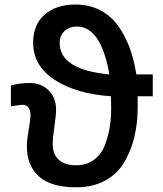

<svg xmlns="http://www.w3.org/2000/svg" viewBox="-20 -796 709 834"><path d="M27.3 -334V-424.8Q65.4 -435.5 109.4 -435.5Q159.2 -435.5 191.4 -403.3Q223.6 -371.1 223.6 -319.3Q223.6 -296.9 216.3 -246.6Q209 -196.3 209 -169.9Q209 -126 235.4 -102.1Q261.7 -78.1 309.6 -78.1Q355.5 -78.1 387.7 -101.6Q419.9 -125 435.1 -164.6Q450.2 -204.1 456.5 -242.7Q462.9 -281.2 462.9 -324.2Q462.9 -334 462.4 -354.5Q461.9 -375 461.9 -377.9Q312.5 -387.7 218.3 -448.7Q124 -509.8 124 -610.4Q124 -689.5 174.3 -732.9Q224.6 -776.4 306.6 -776.4Q367.2 -776.4 414.6 -752Q461.9 -727.5 493.2 -683.6Q524.4 -639.6 543.5 -587.4Q562.5 -535.2 572.3 -472.7H643.6V-377.9H578.1V-332Q578.1 -260.7 563.5 -200.2Q548.8 -139.6 518.6 -89.4Q488.3 -39.1 435.1 -10.7Q381.8 17.6 310.5 17.6Q202.1 17.6 149.4 -29.3Q96.7 -76.2 96.7 -161.1Q96.7 -186.5 104.5 -231.4Q112.3 -276.4 112.3 -295.9Q112.3 -340.8 76.2 -340.8Q68.4 -340.8 27.3 -334ZM239.3 -609.4Q239.3 -493.2 455.1 -472.7Q418.9 -680.7 313.5 -680.7Q281.2 -680.7 260.3 -661.1Q239.3 -641.6 239.3 -609.4Z"/></svg>

Font: Gothic A1 SemiBold
Style: Regular
Weight: 600
Version: Version 2.50